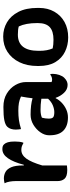

<svg xmlns="http://www.w3.org/2000/svg" viewBox="505 -1102 609 1660"><g transform="rotate(-90 810.0 -272.5)"><path d="M209 1Q197 2 188.5 3Q180 4 170 4Q115 4 94.5 -19Q74 -42 74 -79V-441Q74 -467 69.5 -493.5Q65 -520 55 -538Q65 -540 75.5 -542Q86 -544 96 -544Q128 -544 153.5 -529.5Q179 -515 194 -479.5Q209 -444 209 -382V-372H215Q238 -461 271.5 -509Q305 -557 350 -557Q364 -557 374 -554Q384 -551 392 -542Q403 -531 409.5 -509.5Q416 -488 416 -450Q416 -430 414 -411.5Q412 -393 406 -376H400Q387 -384 374.5 -388.5Q362 -393 343 -393Q300 -393 268.5 -350Q237 -307 209 -212Z M930 -354V-132Q938 -127 950 -127Q961 -127 972 -130.5Q983 -134 993 -142H999Q1000 -136 1000.5 -132Q1001 -128 1001 -120Q1001 -92 991.5 -64.5Q982 -37 967 -22Q951 -6 936 0.5Q921 7 906 7Q866 7 836.5 -24.5Q807 -56 794 -96H790Q778 -70 753 -45.5Q728 -21 695 -5.5Q662 10 624 10Q551 10 510.5 -29Q470 -68 470 -147V-154Q470 -191 495 -227.5Q520 -264 560.5 -288.5Q601 -313 648 -313Q734 -313 790 -296Q792 -318 796 -342.5Q800 -367 805 -396Q777 -409 749 -414Q721 -419 683 -419Q638 -419 602.5 -414Q567 -409 529 -397H523Q522 -406 520.5 -417.5Q519 -429 519 -441Q519 -463 525 -482.5Q531 -502 544 -515Q561 -532 600 -540Q639 -548 715 -548Q783 -548 831 -518.5Q879 -489 904.5 -444.5Q930 -400 930 -354ZM614 -155Q614 -128 625.5 -118Q637 -108 670 -108Q697 -108 728 -120.5Q759 -133 786 -162V-220Q760 -224 735.5 -225.5Q711 -227 689 -227Q649 -227 622 -215Q618 -200 616 -186Q614 -172 614 -157Z M1323 -550Q1390 -550 1446 -517.5Q1502 -485 1536.5 -419Q1571 -353 1571 -253V-240Q1571 -165 1538.5 -108Q1506 -51 1449 -19.5Q1392 12 1316 12Q1249 12 1192.5 -15.5Q1136 -43 1102.5 -99Q1069 -155 1069 -241V-254Q1069 -343 1101.5 -409.5Q1134 -476 1191 -513Q1248 -550 1323 -550ZM1340 -423Q1200 -423 1200 -244V-237Q1200 -169 1221 -122Q1252 -115 1296 -115Q1370 -115 1405 -147.5Q1440 -180 1440 -250V-257Q1440 -354 1411 -415Q1387 -423 1340 -423Z"/></g></svg>

Font: Recursive Sn Csl St
Style: Bold
Weight: 700
Version: Version 1.079;hotconv 1.0.112;makeotfexe 2.5.65598; ttfautoh